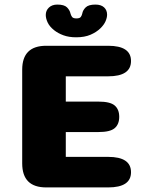

<svg xmlns="http://www.w3.org/2000/svg" viewBox="-20 -819 659 839"><path d="M552.5 -552.5Q552.5 -485.5 452.5 -485.5H267.5V-375H410.5Q461.5 -375 481.2 -358Q501 -341 501 -308.5Q501 -276 481.2 -259Q461.5 -242 410.5 -242H267.5V-133.5H452.5Q552.5 -133.5 552.5 -66.5Q552.5 0 452.5 0H182Q77 0 77 -105V-514.5Q77 -619 182 -619H452.5Q552.5 -619 552.5 -552.5ZM397 -799Q421.5 -799 434.8 -786.8Q448 -774.5 448 -755Q448 -742 441.2 -726.2Q434.5 -710.5 418.5 -695Q401.5 -678.5 375.5 -667.2Q349.5 -656 313 -656Q281 -656 257.2 -664.8Q233.5 -673.5 216.5 -687Q196.5 -703 188.2 -720.8Q180 -738.5 180 -753.5Q180 -773 193.8 -786Q207.5 -799 230.5 -799Q260.5 -799 272.8 -786.8Q285 -774.5 288 -760Q290 -752 294.8 -745.2Q299.5 -738.5 314 -738.5Q328.5 -738.5 333.2 -745.2Q338 -752 339.5 -760Q342 -774.5 354.5 -786.8Q367 -799 397 -799Z"/></svg>

Font: Sono ExtraLight Monospace ExtraBold
Style: Regular
Weight: 800
Version: Version 2.112